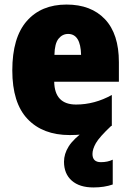

<svg xmlns="http://www.w3.org/2000/svg" viewBox="-20 -583 574 843"><path d="M386 93Q386 72 401 45.5Q416 19 469 -31L357 -13Q302 27 281.5 60Q261 93 261 127Q261 180 295 210Q329 240 390 240Q438 240 475 227V118Q453 129 423 129Q386 129 386 93ZM272 -563Q161 -563 97.5 -490.5Q34 -418 34 -274Q34 -131 101 -60.5Q168 10 286 10Q399 10 471 -31V-166Q395 -124 314 -124Q220 -124 218 -224H502V-310Q502 -434 441 -498.5Q380 -563 272 -563ZM279 -434Q334 -434 336 -342H219Q220 -392 237 -413Q254 -434 279 -434Z"/></svg>

Font: Noto Sans Display SemiCondensed Black
Style: Regular
Weight: 900
Width: 4
Designer: Monotype Design Team
Foundry: Monotype Imaging Inc.
Version: Version 1.900